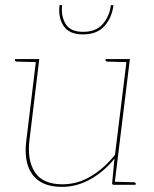

<svg xmlns="http://www.w3.org/2000/svg" viewBox="-20 -720 600 748"><path d="M222 8Q167 8 134 -14Q101 -36 88 -77Q75 -118 83 -176L121 -490H133L95 -176Q85 -96 116 -49Q147 -2 223 -2Q281 -2 333 -32.5Q385 -63 428 -117L474 -490H486L426 0H423Q416 0 417 -8L426 -102Q387 -53 333.5 -22.5Q280 8 222 8ZM423 0 425 -12 502 -10Q504 -10 506.5 -8.5Q509 -7 509 -5L508 0ZM124 -490 122 -478 45 -480Q43 -480 40.5 -481.5Q38 -483 38 -485L39 -490ZM477 -490 475 -478 398 -480Q396 -480 393.5 -481.5Q391 -483 391 -485L392 -490ZM303 -586Q250 -586 228 -618.5Q206 -651 212 -700H222Q217 -658 235.5 -627Q254 -596 304 -596Q354 -596 380.5 -626.5Q407 -657 412 -700H422Q416 -651 387 -618.5Q358 -586 303 -586Z"/></svg>

Font: Aleo Thin
Style: Italic
Weight: 250
Italic angle: -7°
Designer: Alessio Laiso
Foundry: Alessio Laiso
Version: Version 2.001;gftools[0.9.29]